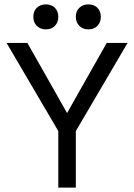

<svg xmlns="http://www.w3.org/2000/svg" viewBox="-20 -856 612 876"><path d="M562 -660 326 -258V0H246V-258L10 -660H105L233 -434L286 -340L339 -434L467 -660ZM189 -836Q215 -836 230.5 -820.5Q246 -805 246 -779Q246 -754 230.5 -738Q215 -722 189 -722Q164 -722 148 -738Q132 -754 132 -779Q132 -805 148 -820.5Q164 -836 189 -836ZM383 -836Q409 -836 424.5 -820.5Q440 -805 440 -779Q440 -754 424.5 -738Q409 -722 383 -722Q358 -722 342 -738Q326 -754 326 -779Q326 -805 342 -820.5Q358 -836 383 -836Z"/></svg>

Font: Work Sans
Style: Regular
Weight: 400
Designer: Wei Huang
Foundry: Wei Huang
Version: Version 2.006; ttfautohint (v1.8.1.43-b0c9)